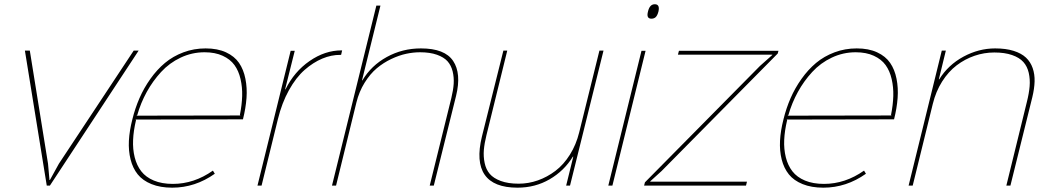

<svg xmlns="http://www.w3.org/2000/svg" viewBox="-20 -866 4889 896"><path d="M604 -629.9H627L212.9 0H198.2L96.2 -629.9H119.1L204.1 -102.1L210.9 -25.9H212.9L254.9 -102.1Z M616.7 -326.2 1101.6 -327.1 1099.6 -330.1Q1108.9 -377 1110.1 -418Q1111.3 -459 1102.5 -497.1Q1093.8 -535.2 1074.2 -562.3Q1054.7 -589.4 1019.3 -605.7Q983.9 -622.1 934.6 -622.1Q876 -622.1 823.2 -597.2Q770.5 -572.3 731.7 -530Q692.9 -487.8 664.8 -436.8Q636.7 -385.7 620.6 -329.1ZM1113.8 -309.1 612.8 -308.1 614.7 -305.2Q603 -256.3 601.1 -213.1Q599.1 -169.9 608.6 -131.8Q618.2 -93.8 639.4 -66.4Q660.6 -39.1 698 -23.4Q735.4 -7.8 786.6 -7.8Q885.7 -7.8 973.6 -69.8L982.4 -55.2Q890.6 9.8 783.7 9.8Q728 9.8 687 -6.8Q646 -23.4 622.8 -52.2Q599.6 -81.1 589.4 -121.8Q579.1 -162.6 581.5 -209.2Q584 -255.9 597.7 -309.1Q610.4 -360.8 630.9 -408Q651.4 -455.1 681.9 -498Q712.4 -541 749.8 -572.3Q787.1 -603.5 835.9 -621.8Q884.8 -640.1 939.5 -640.1Q995.1 -640.1 1034.7 -621.8Q1074.2 -603.5 1095.5 -572.5Q1116.7 -541.5 1125.2 -498.5Q1133.8 -455.6 1130.4 -408.7Q1127 -361.8 1113.8 -309.1Z M1576.7 -630.9 1571.8 -609.9H1568.8Q1526.4 -610.4 1483.9 -592.5Q1441.4 -574.7 1401.4 -539.6Q1361.3 -504.4 1328.4 -445.1Q1295.4 -385.7 1276.9 -310.1L1200.7 0H1181.6L1336.4 -628.9H1355.5L1310.5 -449.2H1312.5Q1353 -531.7 1424.8 -581.3Q1496.6 -630.9 1573.7 -630.9Z M2108.4 -418.9 2004.4 0H1985.4L2086.4 -409.2Q2095.2 -445.3 2097.2 -475.1Q2099.1 -504.9 2092.3 -533Q2085.4 -561 2068.4 -580.1Q2051.3 -599.1 2018.8 -610.6Q1986.3 -622.1 1940.4 -622.1Q1908.7 -622.1 1875.5 -615Q1842.3 -607.9 1805.7 -590.6Q1769 -573.2 1738 -547.1Q1707 -521 1681.4 -479.7Q1655.8 -438.5 1643.1 -387.2L1548.3 0H1529.3L1736.3 -839.8H1755.4L1669.4 -491.2H1671.4Q1712.4 -560.1 1785.2 -600.1Q1857.9 -640.1 1944.3 -640.1Q2055.7 -640.1 2094.7 -581.5Q2133.8 -522.9 2108.4 -418.9Z M2796.4 -629.9 2640.1 0H2622.1L2655.3 -134.8H2653.3Q2612.3 -68.4 2544.9 -29.3Q2477.5 9.8 2395 9.8Q2283.7 9.8 2241.9 -50.5Q2200.2 -110.8 2229 -229L2329.1 -629.9H2347.2L2250 -234.9Q2240.7 -197.3 2238 -166.5Q2235.4 -135.7 2241.7 -105.5Q2248 -75.2 2265.4 -54.7Q2282.7 -34.2 2316.9 -21.5Q2351.1 -8.8 2400.4 -8.8Q2446.3 -8.8 2490 -24.2Q2533.7 -39.6 2572 -68.6Q2610.4 -97.7 2639.6 -144.3Q2668.9 -190.9 2683.1 -249L2777.3 -629.9Z M2992.7 -628.9 2837.9 0H2818.8L2973.6 -628.9ZM3052.7 -812Q3047.9 -793.5 3040 -786.1Q3032.2 -778.8 3020 -778.8Q2995.1 -778.8 3003.9 -812Q3011.7 -846.2 3035.6 -846.2Q3060.5 -846.2 3052.7 -812Z M3465.8 -18.1 3461.4 0H2985.8L2989.7 -15.1L3526.4 -558.1L3583.5 -608.9L3584.5 -610.8H3143.6L3148.4 -628.9H3612.8L3609.4 -616.2L3067.4 -67.9L3014.6 -20V-18.1Z M3655.3 -326.2 4140.1 -327.1 4138.2 -330.1Q4147.5 -377 4148.7 -418Q4149.9 -459 4141.1 -497.1Q4132.3 -535.2 4112.8 -562.3Q4093.3 -589.4 4057.9 -605.7Q4022.5 -622.1 3973.1 -622.1Q3914.6 -622.1 3861.8 -597.2Q3809.1 -572.3 3770.3 -530Q3731.4 -487.8 3703.4 -436.8Q3675.3 -385.7 3659.2 -329.1ZM4152.3 -309.1 3651.4 -308.1 3653.3 -305.2Q3641.6 -256.3 3639.6 -213.1Q3637.7 -169.9 3647.2 -131.8Q3656.7 -93.8 3678 -66.4Q3699.2 -39.1 3736.6 -23.4Q3773.9 -7.8 3825.2 -7.8Q3924.3 -7.8 4012.2 -69.8L4021 -55.2Q3929.2 9.8 3822.3 9.8Q3766.6 9.8 3725.6 -6.8Q3684.6 -23.4 3661.4 -52.2Q3638.2 -81.1 3627.9 -121.8Q3617.7 -162.6 3620.1 -209.2Q3622.6 -255.9 3636.2 -309.1Q3648.9 -360.8 3669.4 -408Q3689.9 -455.1 3720.5 -498Q3751 -541 3788.3 -572.3Q3825.7 -603.5 3874.5 -621.8Q3923.3 -640.1 3978 -640.1Q4033.7 -640.1 4073.2 -621.8Q4112.8 -603.5 4134 -572.5Q4155.3 -541.5 4163.8 -498.5Q4172.4 -455.6 4168.9 -408.7Q4165.5 -361.8 4152.3 -309.1Z M4797.4 -412.1 4695.3 0H4676.3L4772 -390.1Q4782.2 -430.2 4784.9 -463.1Q4787.6 -496.1 4780.8 -526.1Q4773.9 -556.2 4755.6 -576.7Q4737.3 -597.2 4703.1 -609.1Q4668.9 -621.1 4620.1 -621.1Q4572.8 -621.1 4527.8 -605.7Q4482.9 -590.3 4444.3 -561Q4405.8 -531.7 4376.5 -485.4Q4347.2 -439 4333 -380.9L4239.3 0H4220.2L4375 -629.9H4394L4361.3 -496.1H4363.3Q4404.8 -563 4476.1 -601.6Q4547.4 -640.1 4624 -640.1Q4673.8 -640.1 4710.2 -628.7Q4746.6 -617.2 4767.8 -597.2Q4789.1 -577.1 4799.1 -548.3Q4809.1 -519.5 4808.1 -485.8Q4807.1 -452.1 4797.4 -412.1Z"/></svg>

Font: Sinkin Sans 100 Thin Italic
Style: Regular
Weight: 100
Italic angle: -112°
Designer: Keith Bates
Foundry: K-Type
Version: Sinkin Sans (version 1.0)  by Keith Bates   •   © 2014   www